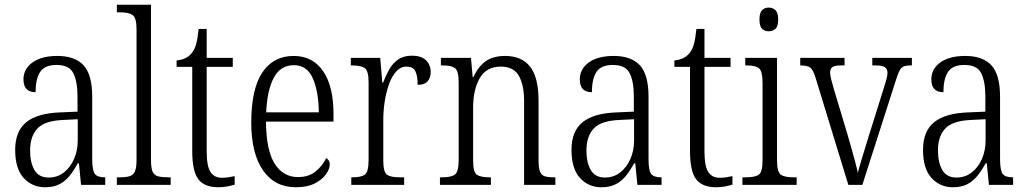

<svg xmlns="http://www.w3.org/2000/svg" viewBox="-20 -780 4333 810"><path d="M170 10Q116 10 80 -29Q44 -68 44 -148Q44 -227 91.5 -265Q139 -303 238 -306L307 -309V-372Q307 -436 289.5 -471Q272 -506 219 -506Q168 -506 149 -476Q130 -446 130 -391Q79 -391 79 -445Q79 -489 117 -516.5Q155 -544 222 -544Q296 -544 332.5 -504.5Q369 -465 369 -372V-110Q369 -61 380 -46.5Q391 -32 421 -32H424V0H322L313 -91H308Q293 -63 275 -40Q257 -17 232 -3.5Q207 10 170 10ZM185 -31Q222 -31 249.5 -52.5Q277 -74 292.5 -109.5Q308 -145 308 -188V-277L248 -274Q169 -271 138 -238Q107 -205 107 -145Q107 -94 125.5 -62.5Q144 -31 185 -31Z M473 0V-32H484Q511 -32 526.5 -36.5Q542 -41 549 -56.5Q556 -72 556 -105V-656Q556 -705 539.5 -716.5Q523 -728 488 -728H473V-760H617V-105Q617 -72 623.5 -56.5Q630 -41 646 -36.5Q662 -32 689 -32H700V0Z M901 10Q843 10 817 -23.5Q791 -57 791 -143V-498H725V-525Q767 -529 788 -555Q801 -570 807.5 -594Q814 -618 818 -658H852V-536H962V-498H852V-141Q852 -79 868 -54.5Q884 -30 916 -30Q931 -30 943.5 -32Q956 -34 970 -37V-1Q957 3 939 6.5Q921 10 901 10Z M1228 10Q1139 10 1089.5 -61.5Q1040 -133 1040 -263Q1040 -404 1086.5 -474Q1133 -544 1219 -544Q1299 -544 1343 -480Q1387 -416 1387 -298V-267H1102Q1103 -147 1138.5 -90Q1174 -33 1237 -33Q1283 -33 1312 -57Q1341 -81 1356 -113Q1362 -110 1366.5 -103.5Q1371 -97 1371 -85Q1371 -67 1355 -44.5Q1339 -22 1307.5 -6Q1276 10 1228 10ZM1325 -306Q1324 -395 1299.5 -450Q1275 -505 1220 -505Q1163 -505 1135 -452Q1107 -399 1103 -306Z M1462 0V-32H1467Q1504 -32 1519.5 -43.5Q1535 -55 1535 -106V-433Q1535 -481 1519 -492.5Q1503 -504 1465 -504H1460V-536H1584L1593 -431H1596Q1607 -460 1621.5 -486Q1636 -512 1659 -528.5Q1682 -545 1717 -545Q1758 -545 1777.5 -525.5Q1797 -506 1797 -476Q1797 -452 1784 -437Q1771 -422 1742 -422Q1742 -459 1732.5 -479Q1723 -499 1694 -499Q1670 -499 1651.5 -478.5Q1633 -458 1621 -424.5Q1609 -391 1603 -351.5Q1597 -312 1597 -275V-103Q1597 -54 1612.5 -43Q1628 -32 1665 -32H1685V0Z M1836 0V-32H1846Q1884 -32 1899.5 -44Q1915 -56 1915 -105V-433Q1915 -481 1899.5 -492.5Q1884 -504 1848 -504H1840V-536H1967L1974 -455H1977Q2000 -503 2031.5 -523.5Q2063 -544 2111 -544Q2181 -544 2216.5 -498.5Q2252 -453 2252 -355V-105Q2252 -72 2258 -56.5Q2264 -41 2278 -36.5Q2292 -32 2317 -32H2323V0H2191V-355Q2191 -421 2169 -460Q2147 -499 2093 -499Q2032 -499 2004 -450.5Q1976 -402 1976 -326V-102Q1976 -54 1991.5 -43Q2007 -32 2044 -32H2051V0Z M2517 10Q2463 10 2427 -29Q2391 -68 2391 -148Q2391 -227 2438.5 -265Q2486 -303 2585 -306L2654 -309V-372Q2654 -436 2636.5 -471Q2619 -506 2566 -506Q2515 -506 2496 -476Q2477 -446 2477 -391Q2426 -391 2426 -445Q2426 -489 2464 -516.5Q2502 -544 2569 -544Q2643 -544 2679.5 -504.5Q2716 -465 2716 -372V-110Q2716 -61 2727 -46.5Q2738 -32 2768 -32H2771V0H2669L2660 -91H2655Q2640 -63 2622 -40Q2604 -17 2579 -3.5Q2554 10 2517 10ZM2532 -31Q2569 -31 2596.5 -52.5Q2624 -74 2639.5 -109.5Q2655 -145 2655 -188V-277L2595 -274Q2516 -271 2485 -238Q2454 -205 2454 -145Q2454 -94 2472.5 -62.5Q2491 -31 2532 -31Z M3001 10Q2943 10 2917 -23.5Q2891 -57 2891 -143V-498H2825V-525Q2867 -529 2888 -555Q2901 -570 2907.5 -594Q2914 -618 2918 -658H2952V-536H3062V-498H2952V-141Q2952 -79 2968 -54.5Q2984 -30 3016 -30Q3031 -30 3043.5 -32Q3056 -34 3070 -37V-1Q3057 3 3039 6.5Q3021 10 3001 10Z M3223 -648Q3206 -648 3195 -658.5Q3184 -669 3184 -698Q3184 -726 3195 -737Q3206 -748 3223 -748Q3240 -748 3251.5 -737Q3263 -726 3263 -698Q3263 -669 3251.5 -658.5Q3240 -648 3223 -648ZM3112 0V-32H3128Q3166 -32 3181.5 -43.5Q3197 -55 3197 -103V-431Q3197 -479 3182.5 -491.5Q3168 -504 3132 -504H3124V-536H3258V-106Q3258 -56 3273 -44Q3288 -32 3327 -32H3341V0Z M3420 -454Q3410 -486 3398 -495Q3386 -504 3356 -504V-536H3543V-504H3529Q3502 -504 3492 -497Q3482 -490 3482 -474Q3482 -463 3487 -443.5Q3492 -424 3497 -407L3555 -214Q3563 -187 3571.5 -156.5Q3580 -126 3587.5 -98Q3595 -70 3599 -51Q3604 -71 3616.5 -112.5Q3629 -154 3646 -209L3699 -378Q3711 -415 3717.5 -437.5Q3724 -460 3724 -473Q3724 -489 3713 -496.5Q3702 -504 3675 -504H3660V-536H3827V-504H3820Q3793 -504 3782.5 -493Q3772 -482 3759 -440L3618 0H3559Z M4000 10Q3946 10 3910 -29Q3874 -68 3874 -148Q3874 -227 3921.5 -265Q3969 -303 4068 -306L4137 -309V-372Q4137 -436 4119.5 -471Q4102 -506 4049 -506Q3998 -506 3979 -476Q3960 -446 3960 -391Q3909 -391 3909 -445Q3909 -489 3947 -516.5Q3985 -544 4052 -544Q4126 -544 4162.5 -504.5Q4199 -465 4199 -372V-110Q4199 -61 4210 -46.5Q4221 -32 4251 -32H4254V0H4152L4143 -91H4138Q4123 -63 4105 -40Q4087 -17 4062 -3.5Q4037 10 4000 10ZM4015 -31Q4052 -31 4079.5 -52.5Q4107 -74 4122.5 -109.5Q4138 -145 4138 -188V-277L4078 -274Q3999 -271 3968 -238Q3937 -205 3937 -145Q3937 -94 3955.5 -62.5Q3974 -31 4015 -31Z"/></svg>

Font: Noto Serif Lao Condensed Light
Style: Regular
Weight: 300
Width: 3
Designer: Monotype Design Team
Foundry: Monotype Imaging Inc.
Version: Version 2.003; ttfautohint (v1.8.4.7-5d5b)